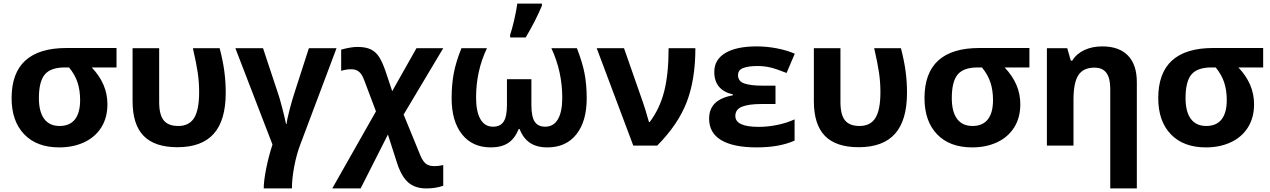

<svg xmlns="http://www.w3.org/2000/svg" viewBox="-20 -816 7119 1076"><path d="M45 -266Q45 -547 353 -547H633V-438H494Q582 -346 582 -232Q582 -157 548 -102.5Q514 -48 452.5 -19Q391 10 312 10Q186 10 115.5 -63.5Q45 -137 45 -266ZM429 -255Q429 -310 414.5 -354Q400 -398 367 -438H343Q264 -438 231 -398.5Q198 -359 198 -266Q198 -190 227.5 -150Q257 -110 314 -110Q371 -110 400 -147Q429 -184 429 -255Z M723 -249V-546H872V-244Q872 -173 897.5 -141.5Q923 -110 979 -110Q1040 -110 1068 -155Q1096 -200 1096 -300Q1096 -354 1088.5 -406.5Q1081 -459 1061 -546H1211Q1230 -472 1237.5 -414Q1245 -356 1245 -296Q1245 -142 1178 -66.5Q1111 9 974 9Q847 9 785 -54.5Q723 -118 723 -249Z M1507 -6 1299 -546H1454L1534 -305Q1545 -275 1560.5 -215.5Q1576 -156 1583 -121H1586Q1588 -144 1602.5 -200Q1617 -256 1631 -298L1711 -546H1866L1664 -9Q1642 48 1629 116.5Q1616 185 1616 240H1458Q1458 197 1472 127.5Q1486 58 1507 -6Z M2087 -192 2022 -364Q2010 -398 1993 -413Q1976 -428 1948 -428Q1921 -428 1892 -419V-538Q1947 -553 1983 -553Q2030 -553 2058.5 -539Q2087 -525 2105.5 -495.5Q2124 -466 2142 -413L2178 -305L2314 -546H2464L2242 -174L2337 58Q2351 90 2368 102.5Q2385 115 2415 115Q2439 115 2464 109V225Q2422 240 2369 240Q2307 240 2268.5 207Q2230 174 2205 97L2154 -62L2001 240H1842Z M2839 -621Q2849 -650 2861.5 -703.5Q2874 -757 2879 -796H3017V-784Q2980 -696 2926 -606H2839ZM2511 -265Q2511 -342 2523 -405.5Q2535 -469 2566 -546H2709Q2648 -418 2648 -270Q2648 -190 2672.5 -148Q2697 -106 2743 -106Q2784 -106 2802.5 -134.5Q2821 -163 2821 -228V-372H2958V-228Q2958 -162 2976.5 -134Q2995 -106 3036 -106Q3082 -106 3106.5 -147.5Q3131 -189 3131 -268Q3131 -415 3070 -546H3213Q3244 -467 3256 -404Q3268 -341 3268 -265Q3268 -136 3210 -63Q3152 10 3048 10Q2988 10 2950 -15.5Q2912 -41 2892 -93H2887Q2865 -39 2827.5 -14.5Q2790 10 2731 10Q2627 10 2569 -63.5Q2511 -137 2511 -265Z M3324 -546H3477L3583 -243Q3590 -224 3597.5 -198.5Q3605 -173 3608 -162L3617 -132H3621Q3677 -206 3702 -303Q3727 -400 3727 -546H3877Q3877 -370 3828.5 -244Q3780 -118 3663 0H3529Z M3954 -151Q3954 -204 3986 -236.5Q4018 -269 4087 -282V-287Q3983 -311 3983 -413Q3983 -482 4045 -519Q4107 -556 4221 -556Q4277 -556 4334 -545Q4391 -534 4434 -515L4388 -407Q4331 -430 4297 -438Q4263 -446 4225 -446Q4175 -446 4145.5 -435Q4116 -424 4116 -395Q4116 -360 4152 -348Q4188 -336 4251 -336H4326V-233H4244Q4178 -233 4139.5 -218.5Q4101 -204 4101 -166Q4101 -105 4232 -105Q4283 -105 4336.5 -116Q4390 -127 4433 -147V-28Q4348 10 4221 10Q4090 10 4022 -30.5Q3954 -71 3954 -151Z M4541 -249V-546H4690V-244Q4690 -173 4715.5 -141.5Q4741 -110 4797 -110Q4858 -110 4886 -155Q4914 -200 4914 -300Q4914 -354 4906.5 -406.5Q4899 -459 4879 -546H5029Q5048 -472 5055.5 -414Q5063 -356 5063 -296Q5063 -142 4996 -66.5Q4929 9 4792 9Q4665 9 4603 -54.5Q4541 -118 4541 -249Z M5161 -266Q5161 -547 5469 -547H5749V-438H5610Q5698 -346 5698 -232Q5698 -157 5664 -102.5Q5630 -48 5568.5 -19Q5507 10 5428 10Q5302 10 5231.5 -63.5Q5161 -137 5161 -266ZM5545 -255Q5545 -310 5530.5 -354Q5516 -398 5483 -438H5459Q5380 -438 5347 -398.5Q5314 -359 5314 -266Q5314 -190 5343.5 -150Q5373 -110 5430 -110Q5487 -110 5516 -147Q5545 -184 5545 -255Z M6202 -319Q6202 -378 6180.5 -407.5Q6159 -437 6114 -437Q6051 -437 6023.5 -395Q5996 -353 5996 -257V0H5847V-546H5961L5981 -476H5989Q6013 -515 6057 -535.5Q6101 -556 6157 -556Q6252 -556 6301.5 -504.5Q6351 -453 6351 -356V240H6202Z M6471 -266Q6471 -547 6779 -547H7059V-438H6920Q7008 -346 7008 -232Q7008 -157 6974 -102.5Q6940 -48 6878.5 -19Q6817 10 6738 10Q6612 10 6541.5 -63.5Q6471 -137 6471 -266ZM6855 -255Q6855 -310 6840.5 -354Q6826 -398 6793 -438H6769Q6690 -438 6657 -398.5Q6624 -359 6624 -266Q6624 -190 6653.5 -150Q6683 -110 6740 -110Q6797 -110 6826 -147Q6855 -184 6855 -255Z"/></svg>

Font: OpenSansMMV
Style: Bold
Weight: 700
Foundry: Ascender Corporation
Version: Version 4.001